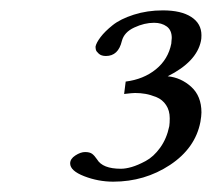

<svg xmlns="http://www.w3.org/2000/svg" viewBox="-20 -708 408 370"><path d="M310.1 -624Q310.1 -626 310.5 -629.4Q311 -632.8 311 -634.8Q311 -649.9 301.3 -657Q291.5 -664.1 276.9 -664.1Q258.3 -664.1 238.8 -655Q219.2 -646 214.8 -628.9Q208 -600.1 184.1 -600.1Q175.3 -600.1 170.4 -604.5Q165.5 -608.9 164.8 -612.1Q164.1 -615.2 164.1 -618.2Q165.5 -625.5 173.8 -636.5Q182.1 -647.5 197 -659.4Q211.9 -671.4 237.8 -679.7Q263.7 -688 293.9 -688Q329.1 -688 348.6 -675.3Q368.2 -662.6 368.2 -640.1Q368.2 -632.8 367.2 -628.9Q358.9 -588.9 303.2 -561Q328.6 -558.6 348.4 -540.8Q368.2 -522.9 368.2 -491.2Q368.2 -484.9 366.2 -473.1Q356.4 -422.4 307.6 -390.1Q258.8 -357.9 198.2 -357.9Q169.4 -357.9 142.3 -368.4Q115.2 -378.9 115.2 -393.1Q115.2 -401.9 125.2 -408.4Q135.3 -415 144 -415Q152.8 -415 157.5 -411.6Q162.1 -408.2 167 -400.9Q177.7 -382.8 212.9 -382.8Q222.2 -382.8 233.9 -386.2Q245.6 -389.6 260.7 -397.7Q275.9 -405.8 288.6 -423.3Q301.3 -440.9 306.2 -464.8Q307.1 -470.7 307.1 -480Q307.1 -495.1 300 -505.6Q293 -516.1 281.5 -520.8Q270 -525.4 260.3 -527.1Q250.5 -528.8 240.2 -528.8Q234.9 -528.8 219.2 -526.9L222.2 -550.8Q256.8 -555.2 280.5 -574.5Q304.2 -593.8 310.1 -624Z"/></svg>

Font: Linux Libertine G
Style: Italic
Weight: 400
Italic angle: -12°
Designer: Philipp H. Poll
Foundry: Philipp H. Poll
Version: Version 5.1.3